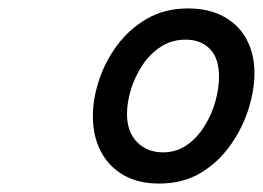

<svg xmlns="http://www.w3.org/2000/svg" viewBox="-20 -1045 623 455"><path d="M357 -610Q307 -610 272 -630.5Q237 -651 218.5 -687Q200 -723 200 -770Q200 -810 214.5 -854.5Q229 -899 257.5 -937.5Q286 -976 328 -1000.5Q370 -1025 426 -1025Q476 -1025 511.5 -1005Q547 -985 565 -950.5Q583 -916 583 -872Q583 -832 569 -787Q555 -742 526.5 -701.5Q498 -661 456 -635.5Q414 -610 357 -610ZM366 -684Q398 -684 422.5 -701Q447 -718 464.5 -746Q482 -774 490.5 -805Q499 -836 499 -863Q499 -907 477.5 -929Q456 -951 420 -951Q386 -951 360 -933.5Q334 -916 316.5 -889Q299 -862 290 -832Q281 -802 281 -775Q281 -732 305 -708Q329 -684 366 -684Z"/></svg>

Font: Playwrite AU QLD
Style: Regular
Weight: 400
Designer: Veronika Burian, José Scaglione
Foundry: TypeTogether
Version: Version 1.002